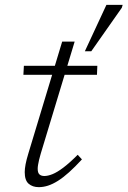

<svg xmlns="http://www.w3.org/2000/svg" viewBox="-20 -762 526 792"><path d="M76.5 -453.5 78.5 -490.5H381.5L380 -453.5ZM148 -128Q144 -114.5 141.2 -102.8Q138.5 -91 137 -82Q135.5 -73 135.5 -66Q135.5 -49 142.8 -42.5Q150 -36 163 -36Q178 -36 197 -43.8Q216 -51.5 241.2 -70.5Q266.5 -89.5 300.5 -123.5L318 -104.5Q289.5 -73.5 265 -51.5Q240.5 -29.5 219 -16Q197.5 -2.5 178 3.8Q158.5 10 140 10Q114.5 10 98.2 -4Q82 -18 82 -52Q82 -65.5 85.5 -84.2Q89 -103 97 -129L236.5 -590.5H288ZM330 -550.5 419 -742H486L482.5 -730L356.5 -550.5Z"/></svg>

Font: Newsreader 9pt Light
Style: Italic
Weight: 300
Italic angle: -17°
Designer: Hugues Gentile
Foundry: Production Type
Version: Version 1.003